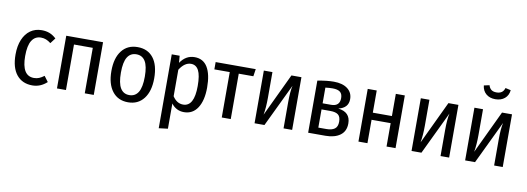

<svg xmlns="http://www.w3.org/2000/svg" viewBox="-70 -1225 5187 1891"><g transform="rotate(10 2523.5 -279.5)"><path d="M408 -482 367 -428Q343 -447 319.5 -456.5Q296 -466 268 -466Q209 -466 177 -416Q145 -366 145 -260Q145 -62 267 -62Q295 -62 318 -71.5Q341 -81 368 -101L409 -46Q345 13 264 13Q163 13 106 -57Q49 -127 49 -259Q49 -345 75.5 -408Q102 -471 150 -505Q198 -539 263 -539Q306 -539 341 -525.5Q376 -512 408 -482Z M787 -455H599V0H509V-527H877V0H787Z M1435 -264Q1435 -135 1378 -61Q1321 13 1221 13Q1120 13 1063.5 -60Q1007 -133 1007 -263Q1007 -393 1064 -466Q1121 -539 1222 -539Q1323 -539 1379 -468Q1435 -397 1435 -264ZM1102 -263Q1102 -158 1132 -108.5Q1162 -59 1221 -59Q1280 -59 1310.5 -108.5Q1341 -158 1341 -264Q1341 -369 1311 -418Q1281 -467 1222 -467Q1163 -467 1132.5 -418Q1102 -369 1102 -263Z M1964 -265Q1964 -136 1916 -61.5Q1868 13 1780 13Q1741 13 1709 -3.5Q1677 -20 1654 -51V201L1564 212V-527H1643L1649 -457Q1704 -539 1792 -539Q1878 -539 1921 -468Q1964 -397 1964 -265ZM1870 -264Q1870 -371 1844.5 -419.5Q1819 -468 1768 -468Q1704 -468 1654 -389V-124Q1696 -59 1759 -59Q1870 -59 1870 -264Z M2393 -454H2247V0H2157V-454H2003V-527H2404Z M2861 0H2775V-262Q2775 -368 2789 -428L2584 0H2485V-527H2571V-270Q2571 -173 2558 -99L2761 -527H2861Z M3395 -158Q3395 -80 3340.5 -40Q3286 0 3193 0H3021V-521Q3115 -539 3183 -539Q3271 -539 3321 -501Q3371 -463 3371 -397Q3371 -309 3272 -286Q3395 -272 3395 -158ZM3111 -467V-310H3196Q3282 -310 3282 -392Q3282 -434 3258 -453Q3234 -472 3183 -472Q3151 -472 3111 -467ZM3303 -160Q3303 -209 3278 -229Q3253 -249 3200 -249H3111V-67H3193Q3245 -67 3274 -88Q3303 -109 3303 -160Z M3805 -234H3614V0H3524V-527H3614V-305H3805V-527H3895V0H3805Z M4431 0H4345V-262Q4345 -368 4359 -428L4154 0H4055V-527H4141V-270Q4141 -173 4128 -99L4331 -527H4431Z M4967 0H4881V-262Q4881 -368 4895 -428L4690 0H4591V-527H4677V-270Q4677 -173 4664 -99L4867 -527H4967ZM4644 -759 4699 -771Q4708 -741 4727 -727Q4746 -713 4778 -713Q4810 -713 4830 -727Q4850 -741 4859 -771L4913 -759Q4908 -706 4871.5 -675.5Q4835 -645 4778 -645Q4722 -645 4686 -675.5Q4650 -706 4644 -759Z"/></g></svg>

Font: Fira Sans Condensed
Style: Regular
Weight: 400
Width: 3
Designer: bBox Type GmbH & Carrois Corporate GbR & Edenspiekermann AG
Foundry: bBox Type GmbH & Carrois Corporate GbR & Edenspiekermann AG
Version: Version 4.301